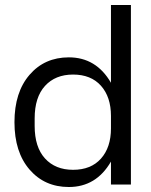

<svg xmlns="http://www.w3.org/2000/svg" viewBox="-20 -740 606 770"><path d="M256 10Q159 10 98.5 -60Q38 -130 38 -250Q38 -370 98.5 -440Q159 -510 256 -510Q366 -510 425 -408V-720H505V0H425V-92Q366 10 256 10ZM119 -235Q119 -150 160.5 -104.5Q202 -59 273 -59Q345 -59 385 -104Q425 -149 425 -225V-275Q425 -351 385 -396Q345 -441 273 -441Q202 -441 160.5 -395.5Q119 -350 119 -265Z"/></svg>

Font: TASA Orbiter Display
Style: Regular
Weight: 400
Designer: Weizhong Zhang
Version: Version 1.000;Glyphs 3.1.2 (3151)